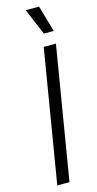

<svg xmlns="http://www.w3.org/2000/svg" viewBox="-142 -978 515 1017"><g transform="rotate(-15 115.5 -470.0)"><path d="M224.6 -727.5 104 0H37.1L157.7 -727.5ZM176.8 -795.4 115.7 -939.9H189L231 -795.4Z"/></g></svg>

Font: Inter 28pt Light
Style: Italic
Weight: 300
Italic angle: -9.3988°
Designer: Rasmus Andersson
Foundry: rsms
Version: Version 4.001;git-66647c0bb